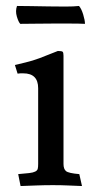

<svg xmlns="http://www.w3.org/2000/svg" viewBox="-20 -621 333 644"><path d="M193 -71Q193 -54 201.5 -47Q210 -40 246 -37L255 3Q226 2 206 1Q186 0 157 0Q129 0 103.5 1Q78 2 49 3L41 -37Q65 -39 78 -40.5Q91 -42 98 -45.5Q105 -49 106.5 -54.5Q108 -60 108 -71V-325Q108 -375 58 -375Q53 -375 48.5 -375Q44 -375 39 -374L30 -403Q42 -406 65.5 -411.5Q89 -417 113 -426L174 -450Q187 -450 190 -447.5Q193 -445 193 -434ZM37 -601Q55 -601 83.5 -600.5Q112 -600 142 -599.5Q172 -599 200 -599Q228 -599 245 -601Q253 -592 259 -572.5Q265 -553 265 -541Q245 -542 216 -542Q187 -542 156.5 -542Q126 -542 97 -541.5Q68 -541 48 -541Q42 -547 36.5 -565.5Q31 -584 37 -601Z"/></svg>

Font: Lusitana
Style: Regular
Weight: 400
Designer: Ana Paula Megda
Foundry: Ana Paula Megda
Version: Version 1.000; ttfautohint (v1.1) -l 8 -r 50 -G 200 -x 14 -D